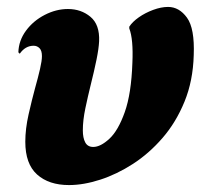

<svg xmlns="http://www.w3.org/2000/svg" viewBox="-20 -530 595 554"><path d="M179 4Q121 4 87 -26.5Q53 -57 53 -121Q53 -158 62.5 -200Q72 -242 81 -275Q90 -307 95.5 -331Q101 -355 101 -368Q101 -384 94 -391Q87 -398 77 -398Q53 -398 37 -375L33 -379Q34 -413 55 -441.5Q76 -470 109 -487Q142 -504 176 -504Q214 -504 241 -481.5Q268 -459 266 -411Q265 -390 258.5 -358Q252 -326 241 -282Q234 -254 226.5 -218.5Q219 -183 219 -154Q219 -132 226 -119Q233 -106 249 -106Q270 -106 295.5 -129.5Q321 -153 340 -206.5Q359 -260 362 -349Q365 -417 353 -448V-453Q362 -467 380.5 -480Q399 -493 422 -501.5Q445 -510 465 -510Q497 -510 519.5 -479Q542 -448 539 -371Q537 -297 512.5 -237Q488 -177 449 -132Q410 -87 363.5 -57Q317 -27 269 -11.5Q221 4 179 4Z"/></svg>

Font: Agbalumo
Style: Regular
Weight: 400
Designer: Raphael Alegbeleye
Foundry: Sorkin Type Co.
Version: Version 1.000; ttfautohint (v1.8.4)